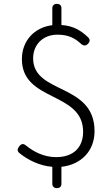

<svg xmlns="http://www.w3.org/2000/svg" viewBox="-20 -849 575 991"><path d="M250 -774V-719C158 -708 93 -639 93 -544C93 -322 409 -378 409 -169C409 -90 361 -38 270 -38C207 -38 155 -65 114 -98C100 -110 89 -107 78 -92C69 -79 68 -70 80 -59C123 -24 184 7 250 12V99C250 114 259 122 274 122C289 122 297 114 297 99V67V12C397 1 468 -68 468 -172C468 -422 151 -361 151 -548C151 -618 201 -670 276 -670C333 -670 365 -653 398 -623C410 -612 423 -611 434 -623C445 -634 446 -645 435 -656C400 -690 359 -716 297 -720V-806C297 -821 289 -829 274 -829C259 -829 250 -821 250 -806Z"/></svg>

Font: GenSenRounded2 TW L
Style: Regular
Weight: 300
Version: Version 2.100;PS 2.1;hotconv 16.6.51;makeotf.lib2.5.65220 DE